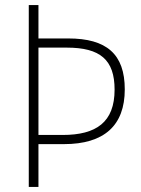

<svg xmlns="http://www.w3.org/2000/svg" viewBox="-20 -734 555 754"><path d="M470 -383C470 -522 398 -583 248 -583H131V-714H93V0H131V-168H231C389 -168 470 -241 470 -383ZM226 -204H131V-547H242C374 -547 430 -499 430 -382C430 -254 358 -204 226 -204Z"/></svg>

Font: Noto Sans Thai SemCond ExtLt
Style: Regular
Weight: 200
Width: 4
Designer: Monotype Design Team
Foundry: Monotype Imaging Inc.
Version: Version 2.002